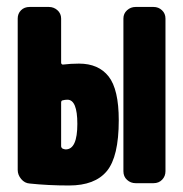

<svg xmlns="http://www.w3.org/2000/svg" viewBox="-20 -540 540 566"><path d="M432.6 -519.5Q447.3 -519.5 457.5 -509.8Q467.8 -500 467.8 -485.4V-35.2Q467.8 -20.5 458 -10.3Q448.2 0 432.6 0H379.9Q365.2 0 354.5 -9.8Q343.8 -19.5 343.8 -35.2V-485.4Q343.8 -500 354.5 -509.8Q365.2 -519.5 379.9 -519.5ZM173.8 -99.6Q208 -99.6 208 -174.8Q208 -246.1 178.7 -246.1Q171.9 -246.1 164.1 -244.1Q160.2 -243.2 160.2 -237.3V-109.4Q160.2 -104.5 165 -101.6Q170.9 -99.6 173.8 -99.6ZM212.9 -352.5Q270.5 -352.5 300.3 -314.5Q330.1 -276.4 330.1 -185.5Q330.1 -78.1 294.9 -35.6Q259.8 6.8 183.6 6.8Q122.1 6.8 67.4 1Q52.7 0 42.5 -12.2Q32.2 -24.4 32.2 -39.1V-485.4Q32.2 -500 42 -509.8Q51.8 -519.5 67.4 -519.5H124Q138.7 -519.5 149.4 -509.8Q160.2 -500 160.2 -485.4V-355.5Q160.2 -350.6 165 -349.6Q188.5 -352.5 212.9 -352.5Z"/></svg>

Font: Rounded-L Mgen+ 1m bold
Style: Bold
Weight: 700
Designer: [Source Han Sans]
Ryoko NISHIZUKA  (kana & ideographs); Paul D. Hunt (Latin, Greek & Cyrillic); Wenlong ZHANG  (bopomofo
Version: Version 1.059.20150602